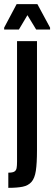

<svg xmlns="http://www.w3.org/2000/svg" viewBox="-49 -708 261 924"><path d="M-9 196V123Q12 123 20.5 117.5Q29 112 31 100.5Q33 89 33 70V-510H129V16Q129 78 123.5 114Q118 150 102.5 167.5Q87 185 60.5 190.5Q34 196 -9 196ZM-29 -566V-575L31 -688H131L192 -575V-566H125L83 -635L42 -566Z"/></svg>

Font: Saira UltraCondensed
Style: Bold
Weight: 700
Width: 1
Designer: Hector Gatti with collaboration of the Omnibus-Type team
Foundry: Omnibus-Type
Version: Version 1.101